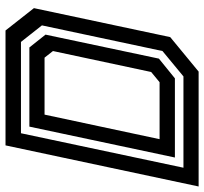

<svg xmlns="http://www.w3.org/2000/svg" viewBox="-54 -698 740 696"><g transform="rotate(-90 316.0 -350.0)"><path d="M-12 0 137 -700H553.5L634.5 -597L529.5 -103L404.5 0ZM159.5 -141.5H366L403 -172L479 -528L455 -558.5H248.5ZM56 -55H387L479 -131L572 -568L512 -644H181ZM93 -86 205 -613.5H492L538.5 -555L451.5 -144L380 -86Z"/></g></svg>

Font: Tourney SemiBold
Style: Italic
Weight: 600
Italic angle: -12°
Version: Version 1.015